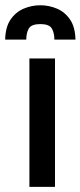

<svg xmlns="http://www.w3.org/2000/svg" viewBox="-47 -727 313 747"><path d="M67.4 0V-499.5H167V0ZM-26.9 -572.8Q-25.9 -621.6 -5.9 -650.9Q14.2 -680.2 45.2 -693.4Q76.2 -706.5 109.9 -706.5Q143.6 -706.5 174.6 -693.4Q205.6 -680.2 225.6 -650.9Q245.6 -621.6 246.6 -572.8H164.6Q164.6 -599.1 154.5 -616.2Q144.5 -633.3 109.9 -633.3Q75.2 -633.3 65.2 -616.2Q55.2 -599.1 55.2 -572.8Z"/></svg>

Font: Pontano Sans SemiBold
Style: Regular
Weight: 600
Designer: Vernon Adams
Foundry: Vernon Adams
Version: Version 2.001